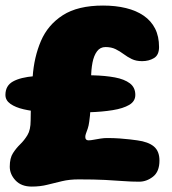

<svg xmlns="http://www.w3.org/2000/svg" viewBox="-22 -652 634 708"><path d="M204 -236.5Q168 -236.5 131.8 -239.2Q95.5 -242 65.2 -249Q35 -256 16.5 -269Q-2 -282 -2 -302Q-2 -336 25.8 -351.5Q53.5 -367 105.2 -371.2Q157 -375.5 228.5 -375.5Q277.5 -375.5 322.2 -374.2Q367 -373 401.8 -366.5Q436.5 -360 456.8 -344.8Q477 -329.5 477 -302Q477 -278.5 454.5 -265.2Q432 -252 393.5 -245.8Q355 -239.5 306 -238Q257 -236.5 204 -236.5ZM95 36Q56.5 36 35.2 13.2Q14 -9.5 14 -37.5Q14 -69 25.8 -87.2Q37.5 -105.5 52.5 -120Q67.5 -134.5 79.2 -153.8Q91 -173 91 -207.5Q91 -222.5 91.5 -240.5Q92 -258.5 93 -278.8Q94 -299 95.5 -321.8Q97 -344.5 98.5 -369Q103.5 -441.5 129 -501Q154.5 -560.5 209.8 -596Q265 -631.5 358 -631.5Q404.5 -631.5 442.5 -622.2Q480.5 -613 507.8 -594.2Q535 -575.5 549.8 -546.8Q564.5 -518 564.5 -478.5Q564.5 -449 545.8 -437.8Q527 -426.5 502 -426.5Q480 -426.5 464 -434.2Q448 -442 434 -452.5Q420 -463 404.2 -470.8Q388.5 -478.5 367 -478.5Q347.5 -478.5 335.8 -462.8Q324 -447 319 -420.8Q314 -394.5 314 -363.5Q314 -343 313.8 -323.8Q313.5 -304.5 313 -287Q312.5 -269.5 311.8 -254.2Q311 -239 309.8 -226Q308.5 -213 307 -203Q305 -188 301.5 -177.8Q298 -167.5 295.2 -160.2Q292.5 -153 292.5 -147Q292.5 -134.5 304.5 -134.5Q312.5 -134.5 324 -136.8Q335.5 -139 348.5 -141Q361.5 -143 372.5 -143Q397.5 -143 418.8 -141.5Q440 -140 456.8 -138Q473.5 -136 484 -134.5Q525 -129 545.5 -111.8Q566 -94.5 566 -60Q566 -19 542.2 -0.5Q518.5 18 491 18Q462.5 18 433.5 15.8Q404.5 13.5 365.5 11.5Q326.5 9.5 268 9.5Q234.5 9.5 207 16Q179.5 22.5 153 29.2Q126.5 36 95 36Z"/></svg>

Font: Gluten Thin Black
Style: Regular
Weight: 900
Version: Version 1.300